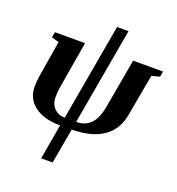

<svg xmlns="http://www.w3.org/2000/svg" viewBox="-145 -718 963 1047"><g transform="rotate(20 337.0 -195.0)"><path d="M674.3 -459 668.5 -427.2 622.1 -415 577.6 -169.4Q561.5 -82 494.1 -36.9Q426.8 8.3 314.5 8.3L277.8 212.9H211.4L247.1 8.8Q152.3 8.8 98.1 -32Q43.9 -72.8 43.9 -144Q43.9 -174.3 50.3 -212.4L84 -415L41 -427.2L46.9 -459H221.7L176.3 -191.4Q170.9 -159.2 170.9 -127.9Q170.9 -87.9 195.1 -63.5Q219.2 -39.1 256.3 -39.1L355.5 -601.6H421.9L322.8 -39.1Q374.5 -39.1 406 -71.3Q437.5 -103.5 450.2 -175.3L500.5 -459Z"/></g></svg>

Font: Tinos
Style: Bold Italic
Weight: 700
Italic angle: -16.333°
Designer: Steve Matteson
Foundry: Monotype Imaging Inc.
Version: Version 1.23